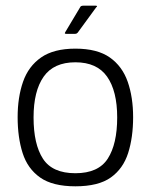

<svg xmlns="http://www.w3.org/2000/svg" viewBox="-20 -649 530 675"><path d="M245 6Q165 6 121 -25Q77 -56 59.5 -111Q42 -166 42 -237Q42 -307 61 -361.5Q80 -416 124.5 -447Q169 -478 245 -478Q322 -478 366 -447Q410 -416 429 -361.5Q448 -307 448 -237Q448 -166 430.5 -111Q413 -56 369.5 -25Q326 6 245 6ZM245 -40Q326 -40 359 -91.5Q392 -143 392 -236Q392 -329 356.5 -379.5Q321 -430 245 -430Q169 -430 133.5 -379.5Q98 -329 98 -236Q98 -142 131 -91Q164 -40 245 -40ZM213 -530Q208 -530 208 -532Q208 -534 210 -537L262 -624Q264 -629 273 -629H317Q320 -629 321 -627.5Q322 -626 318 -623L253 -534Q251 -532 249 -531Q247 -530 243 -530Z"/></svg>

Font: Glory Light
Style: Regular
Weight: 300
Version: Version 1.011